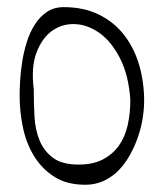

<svg xmlns="http://www.w3.org/2000/svg" viewBox="-20 -509 443 530"><path d="M34.2 -243.2Q34.2 -261.7 35.6 -287.1Q37.1 -312.5 41.5 -339.8Q45.9 -367.2 54.2 -393.6Q62.5 -419.9 76.2 -441.4Q89.8 -462.9 109.4 -476.1Q128.9 -489.3 156.2 -489.3Q211.9 -489.3 253.9 -468.3Q295.9 -447.3 323.2 -411.6Q350.6 -376 364.3 -329.1Q377.9 -282.2 377.9 -230.5Q377.9 -209 374 -183.6Q370.1 -158.2 361.3 -132.3Q352.5 -106.4 339.4 -82.5Q326.2 -58.6 308.6 -40Q291 -21.5 267.6 -10.3Q244.1 1 215.8 1Q163.1 1 128.4 -22Q93.8 -44.9 72.8 -80.1Q51.8 -115.2 43 -158.7Q34.2 -202.1 34.2 -243.2ZM73.2 -262.7Q73.2 -224.6 75.2 -187.5Q77.1 -150.4 89.4 -121.1Q101.6 -91.8 126.5 -73.2Q151.4 -54.7 197.3 -54.7Q236.3 -54.7 263.7 -68.8Q291 -83 308.1 -106.9Q325.2 -130.9 332.5 -163.6Q339.8 -196.3 339.8 -233.4Q335 -301.8 311.5 -347.7Q288.1 -393.6 255.9 -417Q223.6 -440.4 188.5 -442.4Q153.3 -444.3 125 -424.8Q96.7 -405.3 81.1 -364.7Q65.4 -324.2 73.2 -262.7Z"/></svg>

Font: Annie Use Your Telescope
Style: Regular
Weight: 400
Version: Version 1.003 2001